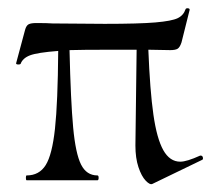

<svg xmlns="http://www.w3.org/2000/svg" viewBox="-20 -446 530 475"><path d="M477 -61Q481 -61 482 -56Q483 -51 479 -50L357 9Q351 12 340.5 1Q330 -10 322.5 -32.5Q315 -55 315 -86L318 -323H259Q180 -323 152 -322Q155 -195 161 -130.5Q167 -66 180.5 -39Q194 -12 221 -12Q224 -12 224 -6Q224 0 221 0H46Q44 0 44 -6Q44 -12 46 -12Q77 -12 93 -37.5Q109 -63 116 -127.5Q123 -192 124 -320Q72 -316 54 -309Q36 -302 31 -288Q29 -286 24 -286.5Q19 -287 20 -290L42 -372Q45 -383 51 -386Q57 -389 70 -389Q97 -389 110 -388L239 -387Q324 -387 364.5 -390.5Q405 -394 419.5 -401Q434 -408 439 -423Q440 -426 445 -425.5Q450 -425 449 -421L429 -341Q425 -329 419.5 -325.5Q414 -322 401 -322L347 -323Q351 -222 359.5 -162.5Q368 -103 384 -74.5Q400 -46 426 -46Q442 -46 475 -61Z"/></svg>

Font: Cormorant Infant Medium
Style: Regular
Weight: 500
Designer: Christian Thalmann (Catharsis Fonts)
Version: Version 3.000